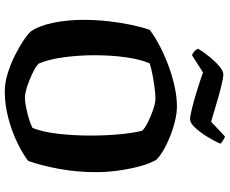

<svg xmlns="http://www.w3.org/2000/svg" viewBox="-99 -862 961 803"><g transform="rotate(90 381.5 -460.5)"><path d="M363 0Q326 0 286 -12.5Q246 -25 209.5 -43.5Q173 -62 146 -80.5Q119 -99 110 -111Q87 -145 75 -204Q63 -263 63 -328Q63 -382 69 -434.5Q75 -487 84.5 -531.5Q94 -576 105 -606Q132 -627 171 -647.5Q210 -668 254.5 -684.5Q299 -701 343 -710.5Q387 -720 425 -720Q452 -720 485.5 -712Q519 -704 551.5 -691Q584 -678 610 -662.5Q636 -647 649 -633Q665 -604 676 -562.5Q687 -521 693.5 -474Q700 -427 700 -381Q700 -303 686.5 -228.5Q673 -154 653 -98Q625 -76 578 -53Q531 -30 474.5 -15Q418 0 363 0ZM387 -84Q404 -84 429 -89Q454 -94 478 -101.5Q502 -109 515 -116Q532 -158 539.5 -223Q547 -288 547 -358Q547 -422 541.5 -480Q536 -538 527 -574Q518 -585 492.5 -598Q467 -611 438.5 -620.5Q410 -630 392 -630Q374 -630 346.5 -626.5Q319 -623 291 -617.5Q263 -612 245 -606Q228 -567 219.5 -506Q211 -445 211 -375Q211 -310 219.5 -247Q228 -184 245 -144Q252 -134 270.5 -124Q289 -114 312 -104.5Q335 -95 355.5 -89.5Q376 -84 387 -84ZM480 -775Q465 -775 431 -783.5Q397 -792 357 -804.5Q317 -817 283 -829L211 -783Q204 -785 196 -791.5Q188 -798 184 -809Q197 -831 217 -855.5Q237 -880 257 -897Q277 -914 291 -914Q306 -914 340 -905.5Q374 -897 414.5 -885Q455 -873 489 -863L551 -921Q559 -918 566.5 -913.5Q574 -909 581 -902Q569 -874 550.5 -844.5Q532 -815 513 -795Q494 -775 480 -775Z"/></g></svg>

Font: Texturina
Style: Bold
Weight: 700
Designer: Guillermo Torres Carreño
Foundry: Omnibus-Type
Version: Version 1.002; ttfautohint (v1.8.3)